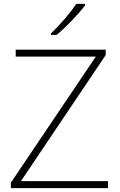

<svg xmlns="http://www.w3.org/2000/svg" viewBox="-20 -970 617 990"><path d="M419 -943V-950H373C346 -907 285 -837 243 -798V-790H272C324 -833 386 -899 419 -943ZM537 0V-36H88L525 -686V-714H61V-678H474L36 -28V0Z"/></svg>

Font: Noto Sans Gurmukhi UI ExtraLight
Style: Regular
Weight: 200
Designer: Jelle Bosma - Monotype Design Team
Foundry: Monotype Imaging Inc.
Version: Version 2.004